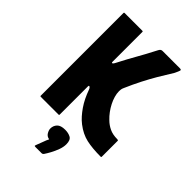

<svg xmlns="http://www.w3.org/2000/svg" viewBox="-262 -770 1090 1090"><g transform="rotate(45 283.0 -225.0)"><path d="M64 0Q60 0 60 -4Q60 -171 60 -337Q60 -503 60 -669Q60 -673 64 -673Q67 -673 88 -673Q109 -673 136 -673Q163 -673 184 -673Q205 -673 208 -673Q212 -673 212 -669Q212 -631 212 -602.5Q212 -574 212 -549.5Q212 -525 212 -496.5Q212 -468 212 -430Q212 -427 212.5 -424.5Q213 -422 215 -422H217Q219 -422 222 -425.5Q225 -429 227 -433Q247 -471 261 -497.5Q275 -524 288 -546Q301 -568 315 -594.5Q329 -621 349 -659Q354 -668 359 -670.5Q364 -673 370 -673Q373 -673 393.5 -673Q414 -673 439.5 -673Q465 -673 485.5 -673Q506 -673 509 -673Q521 -673 519 -665Q517 -657 506 -634Q477 -588 453 -547Q429 -506 407 -463Q385 -420 362 -367Q358 -358 357 -351Q356 -344 356 -337Q356 -318 362 -297Q368 -276 378.5 -255.5Q389 -235 403 -216Q417 -197 433 -182Q453 -162 479 -149.5Q505 -137 542 -137Q544 -137 547 -136Q550 -135 550 -133V-5Q550 0 547 0Q478 0 431.5 -10.5Q385 -21 341 -55Q323 -69 307.5 -86.5Q292 -104 277.5 -125Q263 -146 251 -170.5Q239 -195 229 -223Q226 -231 222 -234.5Q218 -238 217 -238Q216 -238 216 -238Q216 -238 215 -238Q215 -238 213.5 -237Q212 -236 212 -231Q212 -192 212 -166Q212 -140 212 -117.5Q212 -95 212 -69Q212 -43 212 -4Q212 0 208 0Q205 0 184 0Q163 0 136 0Q109 0 88 0Q67 0 64 0ZM358 88Q358 110 349 134.5Q340 159 328 181Q316 203 307 216Q302 223 294 223Q281 223 269 223Q257 223 245 223Q237 223 237 220Q237 217 241 207Q246 196 254 173Q262 150 269 137Q249 134 239.5 118Q230 102 230 89Q230 66 245 50Q260 34 295 34Q321 34 339.5 44Q358 54 358 88Z"/></g></svg>

Font: Glory Thin ExtraBold
Style: Regular
Weight: 800
Version: Version 1.011